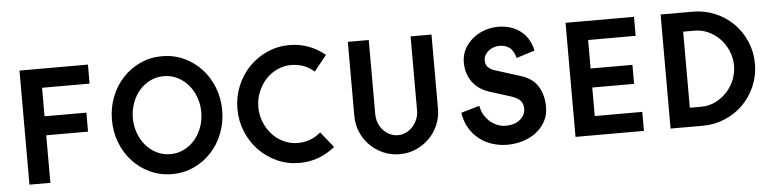

<svg xmlns="http://www.w3.org/2000/svg" viewBox="-41 -803 4044 1006"><g transform="rotate(-5 1981.0 -300.0)"><path d="M440 -500H190V-350H410V-250H190V0H80V-600H440Z M1120 -300Q1120 -236 1098 -179.5Q1076 -123 1037 -81Q998 -39 945 -14.5Q892 10 830 10Q768 10 715 -14.5Q662 -39 623 -81Q584 -123 562 -179.5Q540 -236 540 -300Q540 -364 562 -420.5Q584 -477 623 -519Q662 -561 715 -585.5Q768 -610 830 -610Q892 -610 945 -585.5Q998 -561 1037 -519Q1076 -477 1098 -420.5Q1120 -364 1120 -300ZM1010 -300Q1010 -341 996.5 -378.5Q983 -416 959 -444Q935 -472 902 -488.5Q869 -505 830 -505Q791 -505 758 -488.5Q725 -472 701 -444Q677 -416 663.5 -378.5Q650 -341 650 -300Q650 -259 663.5 -221.5Q677 -184 701 -156Q725 -128 758 -111.5Q791 -95 830 -95Q869 -95 902 -111.5Q935 -128 959 -156Q983 -184 996.5 -221.5Q1010 -259 1010 -300Z M1687 -58Q1649 -26 1601.5 -8Q1554 10 1500 10Q1438 10 1383 -14.5Q1328 -39 1287.5 -81Q1247 -123 1223.5 -179.5Q1200 -236 1200 -300Q1200 -364 1223.5 -420.5Q1247 -477 1287.5 -519Q1328 -561 1383 -585.5Q1438 -610 1500 -610Q1554 -610 1601.5 -592Q1649 -574 1687 -542L1621 -460Q1570 -505 1500 -505Q1461 -505 1426 -488.5Q1391 -472 1365.5 -444Q1340 -416 1325 -378.5Q1310 -341 1310 -300Q1310 -259 1325 -221.5Q1340 -184 1365.5 -156Q1391 -128 1426 -111.5Q1461 -95 1500 -95Q1570 -95 1621 -140Z M2247 -210Q2247 -165 2230 -125Q2213 -85 2183 -55Q2153 -25 2113 -7.5Q2073 10 2027 10Q1981 10 1941 -7.5Q1901 -25 1871 -55Q1841 -85 1824 -125Q1807 -165 1807 -210V-600H1917V-210Q1917 -186 1925.5 -164Q1934 -142 1949 -125.5Q1964 -109 1984 -99.5Q2004 -90 2027 -90Q2049 -90 2069 -99.5Q2089 -109 2104 -125.5Q2119 -142 2128 -164Q2137 -186 2137 -210V-600H2247Z M2812 -170Q2812 -129 2794.5 -96Q2777 -63 2747.5 -39.5Q2718 -16 2678 -3Q2638 10 2593 10Q2554 10 2516.5 -1.5Q2479 -13 2448 -36.5Q2417 -60 2395.5 -95.5Q2374 -131 2367 -178L2464 -206Q2469 -177 2482.5 -155.5Q2496 -134 2514 -119.5Q2532 -105 2552.5 -97.5Q2573 -90 2593 -90Q2641 -90 2669 -114Q2697 -138 2697 -170Q2697 -196 2683.5 -212Q2670 -228 2638 -239L2518 -277Q2497 -284 2476.5 -297Q2456 -310 2439.5 -330Q2423 -350 2413 -377.5Q2403 -405 2403 -440Q2403 -479 2420 -510Q2437 -541 2464.5 -563.5Q2492 -586 2526.5 -598Q2561 -610 2597 -610Q2636 -610 2667 -599Q2698 -588 2720.5 -569Q2743 -550 2757.5 -524Q2772 -498 2777 -469L2681 -439Q2669 -481 2647 -495.5Q2625 -510 2597 -510Q2583 -510 2568 -505.5Q2553 -501 2541 -492Q2529 -483 2521 -470Q2513 -457 2513 -440Q2513 -418 2525.5 -405Q2538 -392 2560 -385L2693 -343Q2758 -323 2785 -276.5Q2812 -230 2812 -170Z M3312 0H2952V-600H3312V-500H3062V-350H3282V-250H3062V-100H3312Z M3922 -300Q3922 -238 3898.5 -183Q3875 -128 3834.5 -87.5Q3794 -47 3739 -23.5Q3684 0 3622 0H3452V-600H3622Q3684 -600 3739 -576.5Q3794 -553 3834.5 -512.5Q3875 -472 3898.5 -417Q3922 -362 3922 -300ZM3812 -300Q3812 -337 3798 -373Q3784 -409 3758.5 -437Q3733 -465 3698 -482.5Q3663 -500 3622 -500H3562V-100H3622Q3663 -100 3698 -117.5Q3733 -135 3758.5 -163Q3784 -191 3798 -227Q3812 -263 3812 -300Z"/></g></svg>

Font: Gauge Heavy
Style: Heavy
Weight: 900
Designer: Daniel Pimley
Foundry: Daniel Pimley
Version: Version 2.0